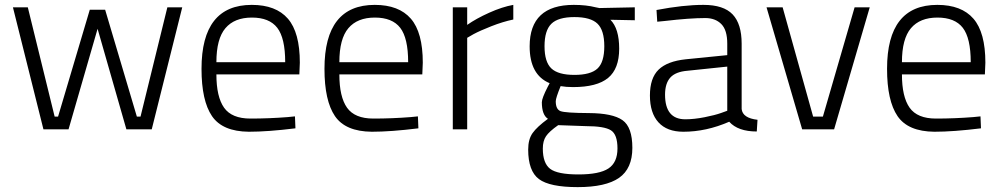

<svg xmlns="http://www.w3.org/2000/svg" viewBox="-20 -530 4107 787"><path d="M33 -500H94L204 -52H218L348 -490H411L541 -52H556L666 -500H727L602 0H498L380 -412L261 0H158Z M1159 -50 1189 -53 1191 -4Q1078 10 1000 10Q892 9 849 -54Q806 -117 806 -248Q806 -510 1012 -510Q1111 -510 1160 -453.5Q1209 -397 1209 -273L1207 -225H867Q867 -133 898.5 -88.5Q930 -44 1006.5 -44Q1083 -44 1159 -50ZM867 -275H1149Q1149 -374 1116.5 -416Q1084 -458 1012.5 -458Q941 -458 904 -414.5Q867 -371 867 -275Z M1663 -50 1693 -53 1695 -4Q1582 10 1504 10Q1396 9 1353 -54Q1310 -117 1310 -248Q1310 -510 1516 -510Q1615 -510 1664 -453.5Q1713 -397 1713 -273L1711 -225H1371Q1371 -133 1402.5 -88.5Q1434 -44 1510.5 -44Q1587 -44 1663 -50ZM1371 -275H1653Q1653 -374 1620.5 -416Q1588 -458 1516.5 -458Q1445 -458 1408 -414.5Q1371 -371 1371 -275Z M1836 0V-500H1895V-428Q1932 -454 1985.5 -478Q2039 -502 2084 -510V-450Q2041 -441 1994 -422.5Q1947 -404 1921 -390L1895 -375V0Z M2145 83Q2145 41 2163 15.5Q2181 -10 2226 -43Q2201 -59 2201 -111Q2201 -127 2225 -174L2233 -189Q2151 -223 2151 -340Q2151 -510 2332 -510Q2383 -510 2422 -500L2437 -497L2582 -500V-447L2482 -449Q2518 -413 2518 -330.5Q2518 -248 2472.5 -210.5Q2427 -173 2329 -173Q2300 -173 2278 -177Q2258 -128 2258 -115Q2258 -82 2277.5 -74.5Q2297 -67 2394 -66.5Q2491 -66 2531.5 -37.5Q2572 -9 2572 76Q2572 161 2517.5 199Q2463 237 2348 237Q2233 237 2189 204Q2145 171 2145 83ZM2205 79Q2205 139 2235 162Q2265 185 2351 185Q2437 185 2474 160.5Q2511 136 2511 78.5Q2511 21 2484 4Q2457 -13 2381 -13L2268 -17Q2231 9 2218 28.5Q2205 48 2205 79ZM2212 -340.5Q2212 -276 2240 -249.5Q2268 -223 2334.5 -223Q2401 -223 2429 -249Q2457 -275 2457 -340.5Q2457 -406 2429 -433Q2401 -460 2334.5 -460Q2268 -460 2240 -432.5Q2212 -405 2212 -340.5Z M3020 -351V-83Q3024 -46 3085 -39L3082 9Q3005 9 2969 -31Q2875 10 2781 10Q2714 10 2679 -28.5Q2644 -67 2644 -138.5Q2644 -210 2679.5 -244.5Q2715 -279 2791 -287L2961 -304V-351Q2961 -407 2936.5 -431.5Q2912 -456 2871 -456Q2807 -456 2705 -444L2674 -441L2671 -489Q2781 -510 2863.5 -510Q2946 -510 2983 -471Q3020 -432 3020 -351ZM2706 -142Q2706 -41 2789 -41Q2825 -41 2868 -49.5Q2911 -58 2936 -67L2961 -76V-257L2798 -240Q2749 -236 2727.5 -212Q2706 -188 2706 -142Z M3122 -500H3188L3313 -52H3353L3483 -500H3545L3399 0H3268Z M3969 -50 3999 -53 4001 -4Q3888 10 3810 10Q3702 9 3659 -54Q3616 -117 3616 -248Q3616 -510 3822 -510Q3921 -510 3970 -453.5Q4019 -397 4019 -273L4017 -225H3677Q3677 -133 3708.5 -88.5Q3740 -44 3816.5 -44Q3893 -44 3969 -50ZM3677 -275H3959Q3959 -374 3926.5 -416Q3894 -458 3822.5 -458Q3751 -458 3714 -414.5Q3677 -371 3677 -275Z"/></svg>

Font: Titillium Web Light
Style: Regular
Weight: 300
Version: Version 1.002;PS 57.000;hotconv 1.0.70;makeotf.lib2.5.55311